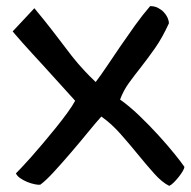

<svg xmlns="http://www.w3.org/2000/svg" viewBox="-20 -606 628 630"><path d="M32.2 -37.1Q35.2 -40 48.8 -54.2Q62.5 -68.4 81.1 -89.4Q99.6 -110.4 121.1 -135.7Q142.6 -161.1 163.1 -186.5Q183.6 -211.9 200.7 -235.4Q217.8 -258.8 226.6 -275.4Q168.9 -338.9 124 -388.7Q104.5 -410.2 85.9 -430.2Q67.4 -450.2 53.2 -466.3Q39.1 -482.4 30.3 -492.7Q21.5 -502.9 21.5 -502.9L92.8 -579.1Q129.9 -534.2 152.8 -504.4Q175.8 -474.6 190.9 -454.6Q206.1 -434.6 216.3 -421.4Q226.6 -408.2 236.8 -396.5Q247.1 -384.8 259.8 -371.1Q272.5 -357.4 293.9 -336.9Q310.5 -358.4 331.1 -389.2Q351.6 -419.9 375 -454.1Q398.4 -488.3 422.9 -522.5Q447.3 -556.6 472.7 -585.9Q487.3 -585.9 498.5 -580.1Q509.8 -574.2 517.6 -565.9Q525.4 -557.6 529.8 -547.9Q534.2 -538.1 534.2 -529.3Q512.7 -482.4 488.8 -448.2Q464.8 -414.1 442.9 -386.2Q420.9 -358.4 402.8 -333.5Q384.8 -308.6 374 -279.3Q403.3 -258.8 436.5 -227.1Q469.7 -195.3 499.5 -162.6Q529.3 -129.9 552.2 -101.6Q575.2 -73.2 585 -58.6Q585 -53.7 579.6 -44.4Q574.2 -35.2 566.4 -25.4Q558.6 -15.6 550.3 -7.3Q542 1 535.2 3.9Q511.7 -7.8 486.3 -36.1Q460.9 -64.5 433.1 -98.6Q405.3 -132.8 375 -167Q344.7 -201.2 312.5 -223.6Q294.9 -204.1 268.6 -171.9Q242.2 -139.6 213.4 -106Q184.6 -72.3 157.7 -43Q130.9 -13.7 112.3 0Q105.5 1 93.8 -1.5Q82 -3.9 69.8 -8.8Q57.6 -13.7 46.9 -21Q36.1 -28.3 32.2 -37.1Z"/></svg>

Font: Architects Daughter-petzku
Style: Regular
Weight: 400
Designer: Kimberly Geswein
Foundry: Kimberly Geswein
Version: Version 1.000 2010 initial release